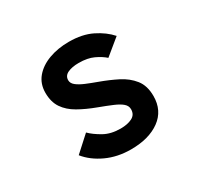

<svg xmlns="http://www.w3.org/2000/svg" viewBox="-120 -668 856 826"><g transform="rotate(-30 308.0 -255.5)"><path d="M311 12Q244.5 12 190 -13.2Q135.5 -38.5 103 -79L179 -148Q200 -127 234.5 -107.5Q269 -88 317 -88Q351.5 -88 374.2 -99.5Q397 -111 397 -138Q397 -155 383 -167.2Q369 -179.5 342 -191Q315 -202.5 276 -217Q227.5 -235 190.8 -256Q154 -277 133.5 -307.2Q113 -337.5 113 -383Q113 -427.5 139.2 -458.8Q165.5 -490 210.2 -506.5Q255 -523 310 -523Q376 -523 423.5 -499.5Q471 -476 501 -442L423 -378Q403.5 -395.5 374 -409.2Q344.5 -423 301 -423Q268 -423 246.5 -413Q225 -403 225 -381Q225 -365.5 239.8 -353.8Q254.5 -342 279.5 -331.5Q304.5 -321 335 -310Q379 -294 418.8 -274Q458.5 -254 483.8 -222.2Q509 -190.5 509 -139Q509 -67 454.8 -27.5Q400.5 12 311 12Z"/></g></svg>

Font: Overpass Mono Light
Style: Regular
Weight: 300
Monospace: yes
Designer: Delve Withrington, Dave Bailey
Foundry: Delve Fonts LLC
Version: Version 4.000